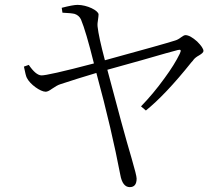

<svg xmlns="http://www.w3.org/2000/svg" viewBox="-20 -750 888 787"><path d="M512 17C531 17 540 5 540 -18C540 -27 533 -54 520 -99C495 -183 462 -305 420 -464C446 -471 493 -484 560 -503C643 -527 692 -541 709 -545C721 -548 724 -545 717 -530C703 -501 682 -467 654 -429C623 -386 591 -348 558 -314L578 -297C631 -340 693 -405 764 -494C769 -499 772 -503 774 -506C778 -511 785 -517 796 -523C808 -530 814 -536 814 -541C814 -550 805 -563 788 -580C769 -597 753 -606 740 -606C736 -606 730 -603 722 -597C713 -590 705 -586 698 -584C667 -574 571 -547 410 -503C393 -567 383 -613 380 -641C379 -650 380 -660 382 -671C383 -679 384 -686 384 -691C383 -707 337 -730 298 -730C285 -730 264 -726 233 -718L236 -698C261 -697 278 -695 286 -693C298 -689 307 -681 312 -670C325 -639 343 -579 365 -490C236 -456 164 -440 149 -441C134 -442 117 -456 98 -484L78 -477C83 -452 87 -436 90 -431C103 -404 146 -374 167 -374C174 -374 182 -378 193 -386C206 -395 218 -402 228 -405C276 -421 325 -436 375 -451C418 -293 450 -154 473 -34C479 0 492 17 512 17Z"/></svg>

Font: AllPunType Light
Style: Regular
Weight: 300
Version: 1.0